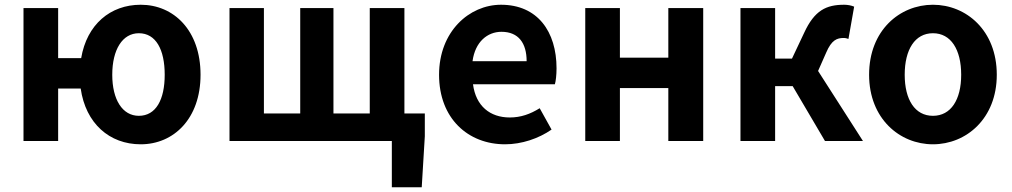

<svg xmlns="http://www.w3.org/2000/svg" viewBox="-20 -594 4264 809"><path d="M565 -106C496 -106 453 -174 453 -279C453 -385 496 -454 565 -454C637 -454 674 -385 674 -279C674 -174 637 -106 565 -106ZM225 -349V-560H79V0H225V-221H320C341 -74 441 14 573 14C712 14 825 -94 825 -279C825 -466 712 -574 573 -574C445 -574 346 -491 322 -349Z M1684 -116V-560H1538V-116H1385V-560H1245V-116H1092V-560H947V0H1631V195H1757L1770 -20V-116Z M2108 14C2178 14 2249 -10 2304 -48L2254 -138C2214 -113 2174 -99 2128 -99C2045 -99 1985 -147 1973 -239H2318C2322 -252 2325 -279 2325 -306C2325 -461 2245 -574 2091 -574C1957 -574 1830 -461 1830 -279C1830 -95 1952 14 2108 14ZM1971 -336C1982 -418 2034 -460 2093 -460C2165 -460 2199 -412 2199 -336Z M2446 0H2592V-223H2796V0H2943V-560H2796V-351H2592V-560H2446Z M3427 -295 3461 -372C3484 -426 3507 -434 3535 -434C3543 -434 3549 -432 3555 -430L3579 -566C3567 -571 3552 -574 3537 -574C3462 -574 3412 -551 3368 -455L3317 -347H3246V-560H3100V0H3246V-231H3320L3456 0H3616Z M3911 14C4051 14 4180 -94 4180 -279C4180 -466 4051 -574 3911 -574C3771 -574 3642 -466 3642 -279C3642 -94 3771 14 3911 14ZM3911 -106C3835 -106 3792 -174 3792 -279C3792 -385 3835 -454 3911 -454C3987 -454 4030 -385 4030 -279C4030 -174 3987 -106 3911 -106Z"/></svg>

Font: Genne Gothic Bold
Style: Regular
Weight: 700
Designer: Ryoko NISHIZUKA (kana & ideographs); Paul D. Hunt (Latin, Greek & Cyrillic); Wenlong ZHANG (bopomofo); Sandoll Communica
Foundry: Adobe Systems Incorporated
Version: Version 1.004;PS 1.004;hotconv 16.6.51;makeotf.lib2.5.65220